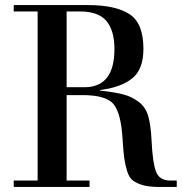

<svg xmlns="http://www.w3.org/2000/svg" viewBox="-20 -735 715 755"><path d="M128 -25V-690H34V-715H327Q434 -715 489 -679.5Q544 -644 544 -543Q544 -462 499.5 -426.5Q455 -391 373 -381V-379Q435 -372 467.5 -363Q500 -354 526.5 -333.5Q553 -313 563 -278Q573 -243 576 -183Q580 -95 593.5 -60Q607 -25 650 -25H675V0H602Q565 0 541.5 -7Q518 -14 503 -25Q488 -36 480 -62Q472 -88 468.5 -113.5Q465 -139 462 -188Q456 -290 426.5 -325.5Q397 -361 305 -361H242V-25H332V0H34V-25ZM242 -690V-392H312Q430 -392 430 -542Q430 -615 398.5 -652.5Q367 -690 294 -690Z"/></svg>

Font: Justus
Style: Roman
Weight: 500
Version: Version 001.001